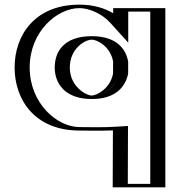

<svg xmlns="http://www.w3.org/2000/svg" viewBox="-20 -548 776 828"><path d="M256 -257C256 -327 304 -377 376 -377C436.4 -377 482.3 -338.7 492.7 -282.1L492.6 -231.4C481.6 -174.3 433.8 -136 376 -136C309 -136 256 -186 256 -257ZM668 -513H493V-455C455 -497 393 -528 323 -528C173 -528 68 -407 68 -257C68 -107 173 15 323 15C353.2 15 423 17.5 491.9 13L491 260H668ZM376 -392C296 -392 241 -334.7 241 -257C241 -177.8 301.1 -121 376 -121C441.6 -121 495 -165 507.6 -230L507.7 -283.5C495.8 -347.9 444.1 -392 376 -392ZM653 -498V245H506.1L507 -3L490.9 -2C422.9 2.5 353.7 0 323 0C182.2 0 83 -114 83 -257C83 -400 182.1 -513 323 -513C388.6 -513 446.7 -483.8 481.9 -444.9L508 -416.1V-498ZM507.7 -283.5 507.6 -230C495 -165 441.6 -121 376 -121C301.1 -121 241 -177.8 241 -257C241 -334.7 296 -392 376 -392C444.1 -392 495.8 -347.9 507.7 -283.5ZM653 -498H508V-416.1L481.9 -444.9C446.7 -483.8 388.6 -513 323 -513C182.1 -513 83 -400 83 -257C83 -114 182.2 0 323 0C353.7 0 422.9 2.5 490.9 -2L507 -3L506.1 245H653ZM256 -257C256 -186 309 -136 376 -136C434.9 -136 482.1 -176.9 492.6 -231.4L492.7 -282.1C482.3 -338.6 436.4 -377 376 -377C304.1 -377 256 -326.9 256 -257ZM668 -513V260H491L491.9 13C423 17.5 353.2 15 323 15C173 15 68 -107 68 -257C68 -407 173 -528 323 -528C393 -528 455 -497 493 -455V-513ZM376 -392C253.9 -392 216 -323.4 216 -257C216 -189.4 258.5 -121 376 -121C480.4 -121 522 -175.9 532.6 -230.9L532.7 -282.7C522.7 -337 482.8 -392 376 -392ZM628 -498V245H531.1L532 -4.8L485.1 -1.8C422.2 2.3 357.1 0 323 0C225.7 0 108 -102.7 108 -257C108 -411.3 225.6 -513 323 -513C360.5 -513 417.4 -491.8 455.1 -450.2L533 -364.1V-498ZM467.7 -283 467.6 -230.5C454.5 -163.5 394.9 -136 376 -136C351.6 -136 281 -174.4 281 -257C281 -338.3 346.4 -377 376 -377C397.6 -377 455.4 -349.4 467.7 -283ZM693 -513H468V-491.1C433.5 -511.2 385.6 -528 323 -528C129.6 -528 43 -395.7 43 -257C43 -118.3 129.6 15 323 15C345.7 15 405.1 16.8 466.9 14.4L466 260H693Z"/></svg>

Font: Hussar Outliner
Style: Regular
Weight: 700
Foundry: Cannot Into Space Fonts
Version: Version 0.92